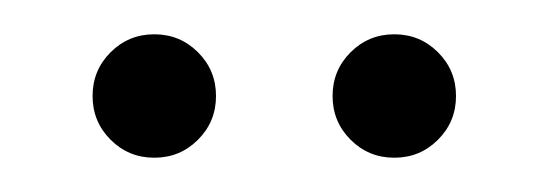

<svg xmlns="http://www.w3.org/2000/svg" viewBox="-20 -665 320 112"><path d="M34 -609Q34 -624 44.5 -634.5Q55 -645 70 -645Q85 -645 95.5 -634.5Q106 -624 106 -609Q106 -594 95.5 -583.5Q85 -573 70 -573Q55 -573 44.5 -583.5Q34 -594 34 -609ZM174 -609Q174 -624 184.5 -634.5Q195 -645 210 -645Q225 -645 235.5 -634.5Q246 -624 246 -609Q246 -594 235.5 -583.5Q225 -573 210 -573Q195 -573 184.5 -583.5Q174 -594 174 -609Z"/></svg>

Font: Tajawal Light
Style: Regular
Weight: 300
Designer: Boutros Fonts
Foundry: Created by Boutros International 2017
Version: Version 1.700